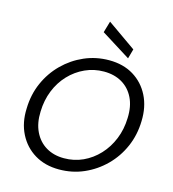

<svg xmlns="http://www.w3.org/2000/svg" viewBox="-134 -1051 1054 1173"><g transform="rotate(15 392.5 -464.5)"><path d="M347 12Q259 12 193.5 -27.5Q128 -67 92.5 -137Q57 -207 61 -297Q63 -385 96 -460Q129 -535 186 -591.5Q243 -648 316.5 -680Q390 -712 473 -712Q562 -712 627 -672.5Q692 -633 727 -563.5Q762 -494 759 -404Q757 -316 724 -240.5Q691 -165 634 -108.5Q577 -52 504 -20Q431 12 347 12ZM359 -62Q423 -62 478.5 -87.5Q534 -113 577 -159Q620 -205 645 -266.5Q670 -328 672 -400Q675 -474 649 -527Q623 -580 574.5 -608.5Q526 -637 460 -637Q397 -637 341 -611.5Q285 -586 242 -540.5Q199 -495 174.5 -434Q150 -373 148 -301Q145 -228 171 -174Q197 -120 245.5 -91Q294 -62 359 -62ZM580 -753 395 -869 416 -941 597 -814Z"/></g></svg>

Font: DM Sans 17pt
Style: Italic
Weight: 400
Italic angle: -10°
Version: Version 4.004;gftools[0.9.30]